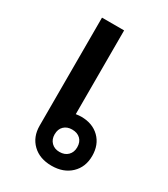

<svg xmlns="http://www.w3.org/2000/svg" viewBox="-146 -620 612 699"><g transform="rotate(30 160.5 -270.5)"><path d="M295 -96Q295 -49 264.5 -20Q234 9 184 9Q134 9 104 -20Q74 -49 74 -96V-550H167V-198Q181 -200 189 -200Q237 -200 266 -171.5Q295 -143 295 -96ZM232 -96Q232 -118 219 -130.5Q206 -143 184 -143Q163 -143 150 -130.5Q137 -118 137 -96Q137 -75 150 -62Q163 -49 184 -49Q206 -49 219 -62Q232 -75 232 -96Z"/></g></svg>

Font: Bai Jamjuree Medium
Style: Regular
Weight: 500
Version: Version 1.000; ttfautohint (v1.6)